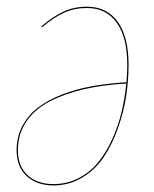

<svg xmlns="http://www.w3.org/2000/svg" viewBox="-20 -546 462 576"><path d="M240.7 -525.9Q300.3 -525.9 333 -481Q365.7 -436 365.7 -351.1Q365.7 -305.2 358.4 -257.3Q351.1 -209.5 333.7 -160.9Q316.4 -112.3 291.3 -74.7Q266.1 -37.1 226.8 -13.4Q187.5 10.3 140.1 10.3Q90.8 10.3 60.3 -17.6Q29.8 -45.4 29.8 -95.2Q29.8 -135.3 47.1 -168Q64.5 -200.7 94.2 -223.4Q124 -246.1 166.3 -262.5Q208.5 -278.8 256.1 -287.4Q303.7 -295.9 359.4 -299.3Q361.8 -329.6 361.8 -351.1Q361.8 -434.1 330.1 -478Q298.3 -522 240.7 -522Q203.1 -522 172.1 -507.8Q141.1 -493.7 106 -463.9L104 -466.8Q139.6 -497.1 171.1 -511.5Q202.6 -525.9 240.7 -525.9ZM140.1 6.3Q181.6 6.3 216.6 -12Q251.5 -30.3 275.4 -60.1Q299.3 -89.8 317.4 -130.1Q335.4 -170.4 345 -211.2Q354.5 -252 358.9 -295.4Q289.1 -291.5 231.7 -278.3Q174.3 -265.1 129.2 -241.7Q84 -218.3 58.8 -180.9Q33.7 -143.6 33.7 -95.2Q33.7 -46.9 63 -20.3Q92.3 6.3 140.1 6.3Z"/></svg>

Font: Fira Sans Compressed Four
Style: Italic
Weight: 100
Width: 3
Italic angle: -8°
Designer: Carrois Corporate & Edenspiekermann AG
Foundry: Carrois Corporate GbR & Edenspiekermann AG
Version: Version 4.203;PS 004.203;hotconv 1.0.88;makeotf.lib2.5.64775